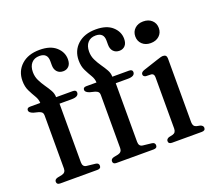

<svg xmlns="http://www.w3.org/2000/svg" viewBox="-121 -881 1162 1043"><g transform="rotate(-20 460.0 -360.0)"><path d="M203.5 -69.5Q203.5 -43 226 -40.5L275.5 -35Q294.5 -33 294.5 -17Q294.5 0 274 0H59Q39 0 39 -16.5Q39 -30.5 57 -35L82.5 -40Q105.5 -45.5 105.5 -69V-376.5Q105.5 -387 100.8 -393Q96 -399 83 -403.5L53 -411Q29 -419.5 29 -433Q29 -448 47.5 -448H106.5Q106 -469 93.5 -489.5Q81 -510 68.8 -534.8Q56.5 -559.5 56.5 -593.5Q56.5 -649.5 95.5 -685Q134.5 -720.5 201 -720.5Q263 -720.5 296 -690.8Q329 -661 329 -620Q329 -594 316.2 -580.5Q303.5 -567 283.5 -567Q261.5 -567 248.5 -581Q235.5 -595 235.5 -619V-643.5Q235.5 -689.5 189 -689.5Q159.5 -689.5 142.8 -670.8Q126 -652 126 -619Q126 -592.5 137 -570Q148 -547.5 162.2 -527.2Q176.5 -507 187.2 -488Q198 -469 198 -449V-448H294Q314.5 -448 314.5 -433Q314.5 -408.5 273.5 -408.5H203.5ZM528.5 -69.5Q528.5 -43 551 -40.5L600.5 -35Q619.5 -33 619.5 -17Q619.5 0 599 0H384Q364 0 364 -16.5Q364 -30.5 382 -35L407.5 -40Q430.5 -45.5 430.5 -69V-376.5Q430.5 -387 425.8 -393Q421 -399 408 -403.5L378 -411Q354 -419.5 354 -433Q354 -448 372.5 -448H431.5Q431 -469 418.5 -489.5Q406 -510 393.8 -534.8Q381.5 -559.5 381.5 -593.5Q381.5 -649.5 420.5 -685Q459.5 -720.5 526 -720.5Q588 -720.5 621 -690.8Q654 -661 654 -620Q654 -594 641.2 -580.5Q628.5 -567 608.5 -567Q586.5 -567 573.5 -581Q560.5 -595 560.5 -619V-643.5Q560.5 -689.5 514 -689.5Q484.5 -689.5 467.8 -670.8Q451 -652 451 -619Q451 -592.5 462 -570Q473 -547.5 487.2 -527.2Q501.5 -507 512.2 -488Q523 -469 523 -449V-448H619Q639.5 -448 639.5 -433Q639.5 -408.5 598.5 -408.5H528.5ZM782.5 -548Q752.5 -548 733.8 -565.5Q715 -583 715 -610.5Q715 -638 733.8 -655.5Q752.5 -673 782.5 -673Q813.5 -673 832.2 -655.5Q851 -638 851 -610.5Q851 -583 832 -565.5Q813 -548 782.5 -548ZM841 -437.5V-69Q841 -45 860 -39.5L882 -35Q898 -29 898 -16.5Q898 0 877 0H705.5Q685 0 685 -16.5Q685 -28.5 700.5 -34.5L723.5 -39.5Q742.5 -45 742.5 -69V-365Q742.5 -385 727 -387.5L694.5 -388.5Q680 -392 680 -404Q680 -416.5 698.5 -423L783.5 -451Q809 -460 819.5 -460Q841 -460 841 -437.5Z"/></g></svg>

Font: Fraunces 72pt S050
Style: Regular
Weight: 400
Version: Version 1.000; ttfautohint (v1.8.3)